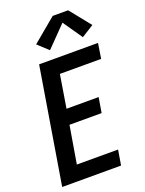

<svg xmlns="http://www.w3.org/2000/svg" viewBox="-178 -1062 866 1146"><g transform="rotate(-20 255.5 -489.5)"><path d="M11 0 132 -735H506L491 -639H229L195 -430H399L383 -334H179L139 -96H401L385 0ZM222 -792 156 -853 307 -979H405L511 -847L433 -798L348 -921Z"/></g></svg>

Font: Iosevka SS04 Oblique
Style: Bold
Weight: 700
Italic angle: -9°
Monospace: yes
Designer: Belleve Invis
Foundry: Belleve Invis
Version: Version 19.0.0; ttfautohint (v1.8.4)